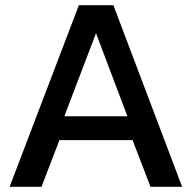

<svg xmlns="http://www.w3.org/2000/svg" viewBox="-20 -720 740 740"><path d="M140 0H17L284 -700H417L682 0H560L491 -180H209ZM350 -592 228 -272H471Z"/></svg>

Font: Kanit Cyrillic
Style: Regular
Weight: 400
Designer: Katatrad Team, Sasha Pavljenko
Foundry: CadsonDemak, Pavljenko + Design
Version: Version 1.002;Fontself Maker 3.5.7